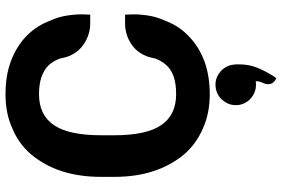

<svg xmlns="http://www.w3.org/2000/svg" viewBox="-182 -584 1019 694"><g transform="rotate(-90 327.0 -237.5)"><path d="M620.6 -294.4Q622.6 -262.2 620.6 -238.5Q618.7 -214.8 614.7 -197Q610.8 -179.2 605.5 -166Q600.1 -152.8 595.2 -141.1Q585.4 -117.2 571.3 -97.2Q557.1 -77.1 538.6 -60.5Q503.4 -26.9 451.2 -7.3Q425.3 2 395.8 6.8Q366.2 11.7 333 11.7Q264.6 11.7 210 -12.7Q153.8 -36.6 115.2 -81.5Q96.2 -104 81.1 -131.3Q65.9 -158.7 55.2 -190.9Q44.4 -223.1 39.3 -259Q34.2 -294.9 34.2 -334.5V-357.4V-380.9Q34.2 -460.4 55.2 -524.9Q65.9 -557.1 81.1 -584Q96.2 -610.8 115.2 -633.8Q153.8 -679.2 210 -702.1Q263.2 -726.6 333 -726.6Q399.9 -726.6 451.2 -707.5Q502.4 -688.5 538.6 -655.3Q557.1 -638.2 571.3 -617.9Q585.4 -597.7 595.2 -574.2Q600.1 -562.5 605.5 -549.3Q610.8 -536.1 614.7 -518.1Q618.7 -500 620.6 -476.3Q622.6 -452.6 620.6 -420.4H588.9Q564.5 -420.4 542.7 -428.7Q521 -437 503.9 -451.2Q489.3 -463.4 479.5 -479.7Q469.7 -496.1 465.3 -514.6Q464.4 -518.6 463.6 -522.5Q462.9 -526.4 461.9 -529.8Q453.1 -554.2 437 -571.3Q420.4 -587.9 395 -596.7Q368.7 -605.5 333 -605.5Q257.3 -605.5 220.7 -550.8Q184.6 -496.6 184.6 -381.8V-357.4V-333Q184.6 -218.3 220.7 -164.6Q257.3 -109.9 333 -109.9Q350.6 -109.9 366.2 -111.8Q381.8 -113.8 395 -118.2Q420.9 -127 437 -144Q453.1 -161.6 461.9 -185.1Q462.9 -189 463.6 -192.6Q464.4 -196.3 465.3 -200.2Q469.7 -218.8 479.5 -235.4Q489.3 -252 503.9 -264.2Q521 -278.3 542.7 -286.4Q564.5 -294.4 588.9 -294.4ZM439.9 98.1Q440.9 104.5 440.9 113.3Q440.9 120.6 440.4 130.6Q439.9 140.6 437.5 153.3Q435.1 168 428.2 184.6Q421.4 201.2 413.8 215.3Q406.2 229.5 399.7 239.7Q393.1 250 390.6 252L384.8 249Q374.5 243.7 370.8 232.7Q367.2 221.7 371.1 210.4Q374 203.6 377.2 195.6Q380.4 187.5 379.9 177.7Q376.5 178.2 373.5 178.5Q370.6 178.7 366.7 178.7Q350.6 178.7 336.4 172.1Q322.3 165.5 312.3 154.5Q302.2 143.6 297.1 128.7Q292 113.8 293.9 97.2Q295.4 84.5 301.3 73.2Q307.1 62 315.9 53.2Q324.7 44.4 336.2 39.1Q347.7 33.7 360.8 32.7Q376 31.2 389.6 35.9Q403.3 40.5 414.1 49.6Q424.8 58.6 431.6 71Q438.5 83.5 439.9 98.1Z"/></g></svg>

Font: Millunium
Style: Bold
Weight: 700
Designer: kolcsarzsolt
Foundry: Kolcsar Szilard Zsolt
Version: Version 2.000980; 2016